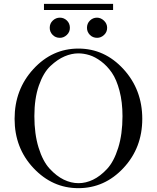

<svg xmlns="http://www.w3.org/2000/svg" viewBox="-20 -958 817 1000"><path d="M56 -339Q56 -492 154 -598.5Q252 -705 388 -705Q525 -705 623 -598Q721 -491 721 -339Q721 -188 623 -83Q525 22 388 22Q253 22 154.5 -82.5Q56 -187 56 -339ZM159 -353Q159 -260 181 -189Q203 -118 238.5 -79.5Q274 -41 312 -22.5Q350 -4 389 -4Q427 -4 464.5 -22Q502 -40 537.5 -78Q573 -116 595.5 -187.5Q618 -259 618 -353Q618 -426 602.5 -485Q587 -544 562.5 -579.5Q538 -615 506.5 -638.5Q475 -662 445.5 -671Q416 -680 388 -680Q353 -680 316.5 -664.5Q280 -649 243 -614.5Q206 -580 182.5 -512.5Q159 -445 159 -353ZM239 -813Q239 -836 255 -851Q271 -866 292 -866Q313 -866 328.5 -851Q344 -836 344 -813Q344 -791 328 -776Q312 -761 292 -761Q269 -761 254 -776.5Q239 -792 239 -813ZM433 -813Q433 -836 448.5 -851Q464 -866 485 -866Q505 -866 521.5 -850.5Q538 -835 538 -813Q538 -791 522 -776Q506 -761 486 -761Q463 -761 448 -776.5Q433 -792 433 -813ZM209 -906V-938H569V-906Z"/></svg>

Font: CMU Serif
Style: Roman
Weight: 500
Version: Version 0.7.0